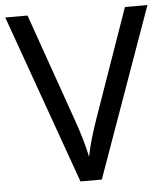

<svg xmlns="http://www.w3.org/2000/svg" viewBox="-52 -760 703 807"><g transform="rotate(-5 300.0 -357.0)"><path d="M600 -714H505L345 -258C324 -198 309 -147 300 -100C290 -147 276 -197 255 -256L94 -714H0L255 0H345Z"/></g></svg>

Font: Noto Sans Mro
Style: Regular
Weight: 400
Designer: Monotype Design Team
Foundry: Monotype Imaging Inc.
Version: Version 2.001